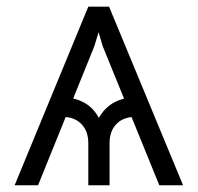

<svg xmlns="http://www.w3.org/2000/svg" viewBox="-20 -549 586 569"><path d="M452.1 0 284.2 -412.6 250 -529.3H303.2L522.5 0ZM241.7 0V-124.5Q241.7 -159.7 221.9 -180.7Q202.1 -201.7 167.5 -202.6V-260.3Q200.2 -260.3 228.3 -245.4Q256.3 -230.5 272.9 -199.7Q290.5 -230.5 318.4 -245.4Q346.2 -260.3 378.4 -260.3V-202.6Q344.2 -201.7 324.5 -180.9Q304.7 -160.2 304.7 -124.5V0ZM23.4 0 241.7 -529.3H294.9L259.8 -412.6L92.8 0Z"/></svg>

Font: Inter 24pt Light
Style: Regular
Weight: 300
Designer: Rasmus Andersson
Foundry: rsms
Version: Version 4.001;git-66647c0bb